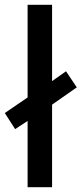

<svg xmlns="http://www.w3.org/2000/svg" viewBox="-34 -780 340 800"><path d="M81 0H183V-344L286 -416L241 -483L183 -442V-760H81V-374L-14 -309L29 -242L81 -276Z"/></svg>

Font: Noto Sans Khmer SemiCondensed Medium
Style: Regular
Weight: 500
Width: 4
Designer: Danh Hong and the Monotype Design Team
Foundry: Monotype Imaging Inc.
Version: Version 2.004